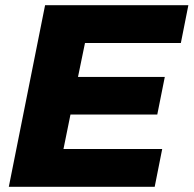

<svg xmlns="http://www.w3.org/2000/svg" viewBox="-20 -721 747 741"><path d="M577 0H14L154 -701H707L678 -555H308L281 -424H616L587 -279H252L225 -146H606Z"/></svg>

Font: Argentum Novus
Style: Bold Italic
Weight: 700
Designer: Julieta Ulanovsky (font) & Cristiano Sobral (main changes)
Foundry: Julieta Ulanovsky (font) & Cristiano Sobral (main changes)
Version: Version 3.00;November 27, 2020;FontCreator 13.0.0.2655 64-bi